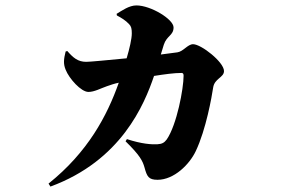

<svg xmlns="http://www.w3.org/2000/svg" viewBox="-20 -626 1040 708"><path d="M443 -105C496 -53 506 -33 513 -8C522 25 528 37 561 37C622 37 679 -20 702 -69C740 -149 761 -270 766 -303C771 -337 806 -340 806 -364C806 -397 722 -463 692 -463C672 -463 656 -436 634 -433L573 -425L584 -461C595 -495 620 -495 620 -525C620 -555 536 -606 483 -606C456 -606 430 -587 410 -575L411 -569C428 -560 443 -551 456 -537C464 -529 466 -520 466 -503C466 -483 458 -448 447 -411C374 -404 312 -398 298 -398C267 -398 250 -413 228 -438L222 -436C215 -408 213 -391 222 -369C235 -336 279 -287 306 -287C328 -287 351 -300 374 -308C388 -313 403 -318 418 -321C375 -199 304 -65 159 51L166 62C427 -34 512 -240 548 -346C586 -352 622 -357 649 -357C654 -357 657 -355 657 -347C657 -299 632 -166 595 -112C586 -100 578 -95 560 -94C539 -93 503 -95 448 -113Z"/></svg>

Font: Source Han Serif KR Heavy
Style: Regular
Weight: 900
Designer: Ryoko NISHIZUKA 西塚涼子 (kana & ideographs); Frank Grießhammer (Latin, Greek & Cyrillic); Wenlong ZHANG 张文龙 (bopomofo); San
Foundry: Adobe
Version: Version 2.001;hotconv 1.1.0;makeotfexe 2.6.0